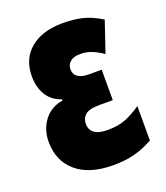

<svg xmlns="http://www.w3.org/2000/svg" viewBox="-111 -641 631 729"><g transform="rotate(-20 204.0 -276.5)"><path d="M224 10Q127 10 74.5 -35Q22 -80 22 -157Q22 -207 49.5 -243Q77 -279 125 -287V-292Q87 -304 67 -336Q47 -368 47 -412Q47 -483 95 -523Q143 -563 226 -563Q267 -563 303 -555Q339 -547 381 -521L339 -397Q314 -414 293 -422Q272 -430 249 -430Q221 -430 207.5 -418Q194 -406 194 -388Q194 -367 209.5 -356.5Q225 -346 252 -346H305V-223H252Q209 -223 193.5 -209Q178 -195 178 -174Q178 -123 248 -123Q291 -123 321.5 -135Q352 -147 385 -170V-31Q346 -9 308 0.5Q270 10 224 10Z"/></g></svg>

Font: Noto Sans ExtraCondensed Black
Style: Regular
Weight: 900
Width: 2
Designer: Monotype Design Team
Foundry: Monotype Imaging Inc.
Version: Version 2.013; ttfautohint (v1.8.4.7-5d5b)